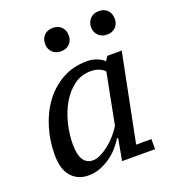

<svg xmlns="http://www.w3.org/2000/svg" viewBox="-138 -856 867 969"><g transform="rotate(-20 295.5 -371.0)"><path d="M220 -54C173.3 -54 150 -90.7 150 -164C150 -200.7 154.7 -237.8 164 -275.5C173.3 -313.2 187 -347.3 205 -378C223 -408.7 245 -433.5 271 -452.5C297 -471.5 327 -481 361 -481C377.7 -481 392.5 -478.3 405.5 -473C418.5 -467.7 428.3 -460.7 435 -452L382 -180C373.3 -165.3 362.5 -150.5 349.5 -135.5C336.5 -120.5 322.5 -107 307.5 -95C292.5 -83 277.3 -73.2 262 -65.5C246.7 -57.8 232.7 -54 220 -54ZM370 -117H376L355 0H532V-54H450L544 -525H467L451 -501C443.7 -509.7 431.5 -517.5 414.5 -524.5C397.5 -531.5 379.7 -535 361 -535C310.3 -535 265.5 -524 226.5 -502C187.5 -480 154.7 -450.8 128 -414.5C101.3 -378.2 81 -336.7 67 -290C53 -243.3 46 -195.3 46 -146C46 -94 57.5 -55 80.5 -29C103.5 -3 134 10 172 10C196.7 10 219.7 5.5 241 -3.5C262.3 -12.5 281.5 -23.5 298.5 -36.5C315.5 -49.5 330 -63.3 342 -78C354 -92.7 363.3 -105.7 370 -117ZM192 -688C192 -670 197.8 -655.2 209.5 -643.5C221.2 -631.8 236.7 -626 256 -626C274.7 -626 289.8 -631.8 301.5 -643.5C313.2 -655.2 319 -670 319 -688C319 -707.3 313.2 -722.8 301.5 -734.5C289.8 -746.2 274.7 -752 256 -752C236.7 -752 221.2 -746.2 209.5 -734.5C197.8 -722.8 192 -707.3 192 -688ZM439 -688C439 -670 445 -655.2 457 -643.5C469 -631.8 484.3 -626 503 -626C522.3 -626 537.7 -631.8 549 -643.5C560.3 -655.2 566 -670 566 -688C566 -707.3 560.3 -722.8 549 -734.5C537.7 -746.2 522.3 -752 503 -752C484.3 -752 469 -746.2 457 -734.5C445 -722.8 439 -707.3 439 -688Z"/></g></svg>

Font: PT Serif Caption
Style: Italic
Weight: 400
Italic angle: -12°
Designer: A.Korolkova, O.Umpeleva, V.Yefimov
Foundry: ParaType Ltd
Version: Version 1.000W OFL